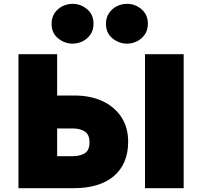

<svg xmlns="http://www.w3.org/2000/svg" viewBox="-20 -983 1056 1003"><path d="M76.5 0V-700H278.5V-484H370.5Q450.5 -484 513.5 -455.5Q576.5 -427 613 -372.8Q649.5 -318.5 649.5 -242Q649.5 -184.5 630.5 -139.5Q611.5 -94.5 575 -63.2Q538.5 -32 485.8 -16Q433 0 365.5 0ZM278.5 -167H357.5Q399.5 -167 423.5 -182.8Q447.5 -198.5 447.5 -239Q447.5 -281 422.5 -296.5Q397.5 -312 358.5 -312H278.5ZM737.5 0V-700H939.5V0ZM359.5 -755Q317.5 -755 283.5 -782.8Q249.5 -810.5 249.5 -859Q249.5 -891 265 -914.2Q280.5 -937.5 305.8 -950.2Q331 -963 359.5 -963Q401.5 -963 435 -935Q468.5 -907 468.5 -859Q468.5 -826.5 452.8 -803.2Q437 -780 412 -767.5Q387 -755 359.5 -755ZM643.5 -755Q601.5 -755 567.5 -782.8Q533.5 -810.5 533.5 -859Q533.5 -891 549.2 -914.2Q565 -937.5 590 -950.2Q615 -963 643.5 -963Q685.5 -963 719 -935Q752.5 -907 752.5 -859Q752.5 -826.5 736.8 -803.2Q721 -780 696 -767.5Q671 -755 643.5 -755Z"/></svg>

Font: Geologica Black
Style: Regular
Weight: 900
Designer: Sindre Bremnes, Frode Helland
Foundry: Monokrom Skriftforlag AS
Version: Version 1.010;gftools[0.9.28]